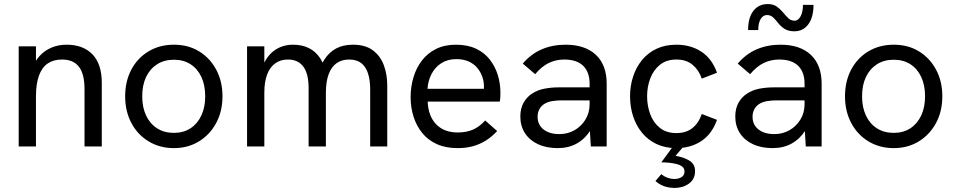

<svg xmlns="http://www.w3.org/2000/svg" viewBox="-20 -721 4707 945"><path d="M72 0V-493H157V-388L137 -381Q151 -419 175 -445.5Q199 -472 233 -486.5Q267 -501 308 -501Q389 -501 435 -453.5Q481 -406 481 -313V0H396V-282Q396 -357 368.5 -392.5Q341 -428 285 -428Q244 -428 215.5 -409Q187 -390 172 -349.5Q157 -309 157 -246V0Z M836 8Q767 8 712.5 -24.5Q658 -57 627 -115Q596 -173 596 -247Q596 -321 626.5 -378.5Q657 -436 711.5 -468.5Q766 -501 836 -501Q906 -501 959.5 -468.5Q1013 -436 1044 -378.5Q1075 -321 1075 -247Q1075 -173 1044 -115.5Q1013 -58 959 -25Q905 8 836 8ZM836 -67Q883 -67 917.5 -89.5Q952 -112 971 -152.5Q990 -193 990 -247Q990 -302 971 -342.5Q952 -383 917.5 -405Q883 -427 836 -427Q788 -427 753 -404.5Q718 -382 699 -342Q680 -302 680 -247Q680 -193 699 -152.5Q718 -112 753 -89.5Q788 -67 836 -67Z M1196 0V-493H1281V-366H1264Q1273 -401 1288.5 -426.5Q1304 -452 1325 -468.5Q1346 -485 1370.5 -493Q1395 -501 1422 -501Q1467 -501 1501 -484Q1535 -467 1557 -432.5Q1579 -398 1587 -345L1539 -342Q1554 -393 1577 -428.5Q1600 -464 1634.5 -482.5Q1669 -501 1717 -501Q1778 -501 1815 -473.5Q1852 -446 1869 -400.5Q1886 -355 1886 -300V0H1802V-280Q1802 -326 1791.5 -359Q1781 -392 1758.5 -410Q1736 -428 1698 -428Q1662 -428 1636.5 -410Q1611 -392 1597.5 -355.5Q1584 -319 1584 -265V0H1499V-287Q1499 -358 1473 -393Q1447 -428 1397 -428Q1361 -428 1335 -409.5Q1309 -391 1295 -355Q1281 -319 1281 -265V0Z M2232 8Q2174 8 2130.5 -11.5Q2087 -31 2058.5 -66Q2030 -101 2015.5 -146.5Q2001 -192 2001 -243Q2001 -294 2015 -340.5Q2029 -387 2056.5 -423Q2084 -459 2126 -480Q2168 -501 2224 -501Q2281 -501 2322.5 -481.5Q2364 -462 2390.5 -428Q2417 -394 2430 -352Q2443 -310 2443 -265Q2443 -261 2442.5 -246.5Q2442 -232 2440 -221H2085Q2088 -149 2127 -109Q2166 -69 2233 -69Q2276 -69 2308 -83Q2340 -97 2368 -128L2427 -76Q2400 -47 2370 -28.5Q2340 -10 2306.5 -1Q2273 8 2232 8ZM2359 -264Q2361 -272 2361.5 -280Q2362 -288 2362 -296Q2362 -320 2353.5 -344Q2345 -368 2328.5 -387.5Q2312 -407 2286.5 -418.5Q2261 -430 2226 -430Q2183 -430 2152 -410Q2121 -390 2104 -357Q2087 -324 2084 -284H2387Z M2888 0 2882 -99V-309Q2882 -366 2850.5 -397Q2819 -428 2757 -428Q2717 -428 2682 -411.5Q2647 -395 2614 -356L2553 -408Q2594 -456 2647 -478.5Q2700 -501 2763 -501Q2860 -501 2913 -451Q2966 -401 2966 -309V0ZM2725 8Q2669 8 2627.5 -11.5Q2586 -31 2563.5 -66Q2541 -101 2541 -147Q2541 -188 2557.5 -216.5Q2574 -245 2600 -261Q2626 -278 2659.5 -284.5Q2693 -291 2730 -291H2890V-227H2742Q2720 -227 2696 -223Q2672 -219 2654 -206Q2641 -196 2633.5 -181Q2626 -166 2626 -146Q2626 -107 2655 -84Q2684 -61 2733 -61Q2774 -61 2807.5 -80Q2841 -99 2861.5 -132.5Q2882 -166 2882 -208L2917 -172Q2911 -119 2885 -78Q2859 -37 2818.5 -14.5Q2778 8 2725 8Z M3309 8Q3254 8 3211.5 -12Q3169 -32 3140 -67.5Q3111 -103 3096 -149Q3081 -195 3081 -247Q3081 -298 3096 -344Q3111 -390 3140 -425.5Q3169 -461 3211.5 -481Q3254 -501 3309 -501Q3379 -501 3431.5 -467Q3484 -433 3509 -363L3434 -334Q3420 -376 3389 -402Q3358 -428 3309 -428Q3260 -428 3228 -402Q3196 -376 3180.5 -335Q3165 -294 3165 -247Q3165 -200 3180.5 -158.5Q3196 -117 3228 -91.5Q3260 -66 3309 -66Q3358 -66 3389 -91.5Q3420 -117 3434 -160L3509 -131Q3484 -61 3431.5 -26.5Q3379 8 3309 8ZM3300 204Q3284 204 3266.5 200.5Q3249 197 3233.5 189Q3218 181 3206 170L3235 136Q3249 148 3266 154Q3283 160 3299 160Q3319 160 3334 151Q3349 142 3349 123Q3349 108 3338.5 99.5Q3328 91 3310.5 86.5Q3293 82 3273 80Q3253 78 3235 78L3298 -8H3351L3305 46Q3343 52 3372 69Q3401 86 3401 121Q3401 161 3371 182.5Q3341 204 3300 204Z M3946 0 3940 -99V-309Q3940 -366 3908.5 -397Q3877 -428 3815 -428Q3775 -428 3740 -411.5Q3705 -395 3672 -356L3611 -408Q3652 -456 3705 -478.5Q3758 -501 3821 -501Q3918 -501 3971 -451Q4024 -401 4024 -309V0ZM3783 8Q3727 8 3685.5 -11.5Q3644 -31 3621.5 -66Q3599 -101 3599 -147Q3599 -188 3615.5 -216.5Q3632 -245 3658 -261Q3684 -278 3717.5 -284.5Q3751 -291 3788 -291H3948V-227H3800Q3778 -227 3754 -223Q3730 -219 3712 -206Q3699 -196 3691.5 -181Q3684 -166 3684 -146Q3684 -107 3713 -84Q3742 -61 3791 -61Q3832 -61 3865.5 -80Q3899 -99 3919.5 -132.5Q3940 -166 3940 -208L3975 -172Q3969 -119 3943 -78Q3917 -37 3876.5 -14.5Q3836 8 3783 8ZM3890 -567Q3860 -567 3841.5 -579Q3823 -591 3810.5 -607Q3798 -623 3785.5 -635Q3773 -647 3755 -647Q3736 -647 3724 -627.5Q3712 -608 3712 -573H3662Q3662 -634 3688 -667.5Q3714 -701 3759 -701Q3786 -701 3803.5 -688.5Q3821 -676 3834 -660Q3847 -644 3860 -631.5Q3873 -619 3891 -619Q3908 -619 3920 -640Q3932 -661 3932 -697H3984Q3984 -636 3958.5 -601.5Q3933 -567 3890 -567Z M4379 8Q4310 8 4255.5 -24.5Q4201 -57 4170 -115Q4139 -173 4139 -247Q4139 -321 4169.5 -378.5Q4200 -436 4254.5 -468.5Q4309 -501 4379 -501Q4449 -501 4502.5 -468.5Q4556 -436 4587 -378.5Q4618 -321 4618 -247Q4618 -173 4587 -115.5Q4556 -58 4502 -25Q4448 8 4379 8ZM4379 -67Q4426 -67 4460.5 -89.5Q4495 -112 4514 -152.5Q4533 -193 4533 -247Q4533 -302 4514 -342.5Q4495 -383 4460.5 -405Q4426 -427 4379 -427Q4331 -427 4296 -404.5Q4261 -382 4242 -342Q4223 -302 4223 -247Q4223 -193 4242 -152.5Q4261 -112 4296 -89.5Q4331 -67 4379 -67Z"/></svg>

Font: Hanken Grotesk
Style: Regular
Weight: 400
Designer: Alfredo Marco Pradil
Foundry: Hanken Design Co.
Version: Version 3.013